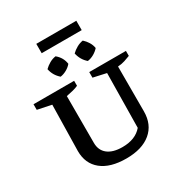

<svg xmlns="http://www.w3.org/2000/svg" viewBox="-190 -955 1038 1101"><g transform="rotate(-30 329.0 -405.0)"><path d="M329 9Q223 9 165.5 -37.5Q108 -84 108 -167L114 -471L22 -490V-527H291V-494Q276 -487 256.5 -482Q237 -477 211 -472V-162Q211 -113 245 -86Q279 -59 342 -59Q428 -59 472 -111L477 -471L391 -490V-527H634V-494Q616 -487 596.5 -480.5Q577 -474 550 -472V-176Q550 -88 491.5 -39.5Q433 9 329 9ZM209 -757V-819H474V-757ZM269 -702Q305 -672 311 -628Q298 -612 277.5 -600.5Q257 -589 236 -586Q201 -616 192 -661Q207 -676 227 -687.5Q247 -699 269 -702ZM449 -702Q465 -688 477 -668.5Q489 -649 492 -628Q478 -612 458 -600.5Q438 -589 416 -586Q382 -615 372 -661Q387 -676 407.5 -687.5Q428 -699 449 -702Z"/></g></svg>

Font: Piazzolla SC Medium
Style: Regular
Weight: 500
Designer: Juan Pablo del Peral
Foundry: Huerta Tipografica
Version: Version 1.330